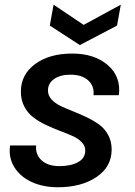

<svg xmlns="http://www.w3.org/2000/svg" viewBox="-20 -788 574 817"><path d="M455.1 -151.9Q455.1 -78.1 390.6 -34.7Q326.2 8.8 226.1 8.8Q164.1 8.8 115.2 -13.4Q66.4 -35.6 41 -76.7Q15.6 -117.7 22.9 -168.9H133.8Q129.9 -130.9 156.7 -106Q183.6 -81.1 232.9 -81.1Q281.2 -81.1 312 -97.9Q342.8 -114.7 342.8 -147.9Q342.8 -167.5 327.6 -183.1Q312.5 -198.7 288.3 -209.5Q264.2 -220.2 234.9 -231.2Q205.6 -242.2 176.5 -255.9Q147.5 -269.5 123.3 -287.4Q99.1 -305.2 84 -333.5Q68.8 -361.8 68.8 -397.9Q68.8 -470.7 129.4 -515.4Q189.9 -560.1 287.1 -560.1Q382.3 -560.1 439 -510.7Q495.6 -461.4 485.8 -382.8H377.9Q381.8 -421.9 355.2 -446Q328.6 -470.2 279.8 -470.2Q236.8 -470.2 210.4 -451.9Q184.1 -433.6 184.1 -402.8Q184.1 -381.8 199 -365.2Q213.9 -348.6 237.8 -337.2Q261.7 -325.7 290.5 -314.5Q319.3 -303.2 348.4 -289.3Q377.4 -275.4 401.4 -258.3Q425.3 -241.2 440.2 -213.9Q455.1 -186.5 455.1 -151.9ZM335.9 -682.1 494.1 -768.1 478 -679.2 319.8 -596.2 191.9 -679.2 208 -768.1Z"/></svg>

Font: Poppins Medium
Style: Italic
Weight: 500
Italic angle: -10°
Designer: Ninad Kale (Devanagari), Jonny Pinhorn (Latin)
Foundry: Indian Type Foundry
Version: Version 3.200;PS 1.000;hotconv 16.6.54;makeotf.lib2.5.65590